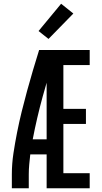

<svg xmlns="http://www.w3.org/2000/svg" viewBox="-20 -1001 540 1021"><path d="M43 0V-74Q43 -130 51.5 -186Q60 -242 71 -297.5Q82 -353 95.5 -408Q109 -463 124 -517.5Q139 -572 155 -626.5Q171 -681 188 -735H228V-724L273 -711Q238 -600 207 -487.5Q176 -375 154 -260H228V-180H141Q138 -154 135.5 -127Q133 -100 133 -74V0ZM228 0V-735H457V-655H317V-422H437V-342H317V-80H457V0ZM238 -794 185 -836 305 -981 370 -929Z"/></svg>

Font: Iosevka Curly Medium
Style: Regular
Weight: 500
Monospace: yes
Designer: Belleve Invis
Foundry: Belleve Invis
Version: Version 22.1.2; ttfautohint (v1.8.4)